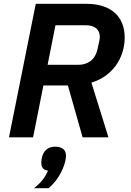

<svg xmlns="http://www.w3.org/2000/svg" viewBox="-20 -718 686 1004"><path d="M207 -271H335L412 0H547L458 -286C569 -319 632 -416 632 -522C632 -630 562 -698 432 -698H167L27 0H153ZM229 -379 270 -586H428C480 -586 502 -560 502 -525C502 -513 497 -494 490 -461C478 -406 440 -379 389 -379ZM268 49C231 49 207 70 199 107C196 122 196 128 196 133C196 155 205 172 231 174C215 211 195 237 158 266H234C273 235 310 177 322 122C325 107 325 103 325 96C325 66 306 49 268 49Z"/></svg>

Font: Braiins Sans SemiBold
Style: Italic
Weight: 600
Italic angle: -11.31°
Designer: Mike Abbink, Paul van der Laan, Pieter van Rosmalen, Jiri Chlebus, Lubos Buracinsky
Foundry: Bold Monday, Sudetype
Version: Version 1.000;hotconv 1.0.109;makeotfexe 2.5.65596